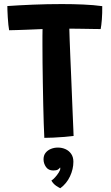

<svg xmlns="http://www.w3.org/2000/svg" viewBox="-20 -688 560 968"><path d="M26 -535.5Q24 -545.5 22.2 -563.2Q20.5 -581 19.2 -600.5Q18 -620 17.5 -635.8Q17 -651.5 17 -657.5Q73.5 -661.5 145.8 -664.5Q218 -667.5 292 -667.5Q347.5 -667.5 399.8 -665.2Q452 -663 495.5 -657Q496 -621.5 493.5 -589.8Q491 -558 487.5 -541.5Q477.5 -541.5 458.5 -541.8Q439.5 -542 416 -542.5Q392.5 -543 369.5 -543.2Q346.5 -543.5 329.5 -543.5Q330 -525 331.2 -488.2Q332.5 -451.5 334.5 -403.5Q336.5 -355.5 338.8 -303Q341 -250.5 343 -199.5Q345 -148.5 346.8 -106Q348.5 -63.5 349.8 -36Q351 -8.5 351 -2.5Q333.5 0 305.2 2.2Q277 4.5 249 5.8Q221 7 203.5 7Q202 -22.5 200.5 -66Q199 -109.5 198 -160.8Q197 -212 196 -265.8Q195 -319.5 194.5 -370.5Q194 -421.5 194 -464Q194 -487 194 -506.5Q194 -526 194.5 -541.5Q176.5 -540.5 154.8 -539.8Q133 -539 110 -538Q87 -537 65.5 -536.5Q44 -536 26 -535.5ZM284 261Q279 259 264.2 249.5Q249.5 240 239 222.5Q248 217 258.2 205.5Q268.5 194 276.2 181.8Q284 169.5 284 161.5Q284 158 283 156Q279.5 162 272 166.8Q264.5 171.5 248.5 171.5Q224 171.5 211.8 153.8Q199.5 136 199.5 115.5Q199.5 95.5 209.8 82.5Q220 69.5 236.5 62.8Q253 56 272 56Q292.5 56 310.2 64Q328 72 339 88Q350 104 350 127.5Q350 164.5 333 201Q316 237.5 284 261Z"/></svg>

Font: Grandstander Thin SemiBold
Style: Regular
Weight: 600
Version: Version 1.200